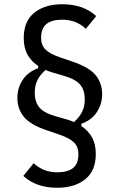

<svg xmlns="http://www.w3.org/2000/svg" viewBox="-20 -730 564 906"><path d="M432 -3Q432 76 382 116Q332 156 250 156Q150 156 90 100L139 40Q161 61 188.5 72Q216 83 251 83Q299 83 324.5 63Q350 43 350 -2Q350 -37 329.5 -57.5Q309 -78 260 -95L201 -115Q122 -142 92 -179.5Q62 -217 62 -268Q62 -315 87 -353Q112 -391 160 -408V-419Q129 -439 110.5 -471Q92 -503 92 -551Q92 -630 142 -670Q192 -710 274 -710Q374 -710 434 -654L385 -594Q363 -615 335.5 -626Q308 -637 273 -637Q225 -637 199.5 -617Q174 -597 174 -552Q174 -517 194.5 -496.5Q215 -476 264 -459L323 -439Q402 -412 432 -374.5Q462 -337 462 -286Q462 -239 437 -201Q412 -163 364 -146V-135Q395 -115 413.5 -83Q432 -51 432 -3ZM380 -262Q380 -303 359.5 -329Q339 -355 283 -372L224 -389Q211 -393 195 -400Q169 -377 156.5 -351.5Q144 -326 144 -292Q144 -251 164.5 -224.5Q185 -198 241 -182L300 -165Q313 -161 329 -154Q355 -177 367.5 -202.5Q380 -228 380 -262Z"/></svg>

Font: IBM Plex Sans Cond Text
Style: Regular
Weight: 450
Width: 3
Designer: Mike Abbink, Paul van der Laan, Pieter van Rosmalen
Foundry: Bold Monday
Version: Version 1.3